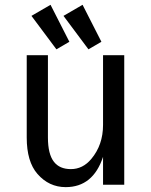

<svg xmlns="http://www.w3.org/2000/svg" viewBox="-20 -766 626 796"><path d="M322.3 -746.1 400.4 -592.8 346.7 -561.5 243.2 -700.2ZM189.5 -746.1 267.6 -592.8 213.9 -561.5 110.4 -700.2ZM495.1 0H407.2V-115.7Q365.7 9.8 252.4 9.8Q183.1 9.8 135.3 -44.9Q90.8 -95.7 90.8 -195.8V-537.1H178.7V-195.8Q178.7 -127 203.6 -95.2Q227.1 -64.9 273.9 -64.9Q323.2 -64.9 358.4 -106.9Q407.2 -165 407.2 -248V-537.1H495.1Z"/></svg>

Font: Consola Mono
Style: Book
Weight: 400
Monospace: yes
Version: Version 2.001